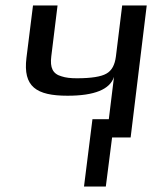

<svg xmlns="http://www.w3.org/2000/svg" viewBox="-20 -504 558 704"><path d="M228 -153C326 -153 383 -176 398 -222L379 -67H319L288 180H368L391 0H459L518 -484H428L405 -297C401 -266 390 -245 370 -234C351 -223 315 -217 262 -217C239 -217 221 -219 206 -224C173 -233 163 -256 168 -297L191 -484H101L77 -292C64 -186 113 -153 228 -153Z"/></svg>

Font: Gamestation Display
Style: Italic
Weight: 400
Designer: Jonas Hecksher
Foundry: Jonas Hecksher, Playtypeª, e-types AS
Version: Version 1.003